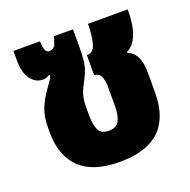

<svg xmlns="http://www.w3.org/2000/svg" viewBox="-105 -651 759 767"><g transform="rotate(-20 274.5 -267.0)"><path d="M280 14Q165 14 110 -40Q55 -94 55 -191V-214Q55 -256 67 -289Q79 -322 106 -360Q112 -369 122 -382.5Q132 -396 134 -408L131 -409Q115 -400 103 -400Q71 -400 50.5 -428Q30 -456 30 -507V-548H143Q143 -498 165 -498Q178 -498 190 -511L203 -548H283V-474Q283 -441 281 -420Q279 -399 274 -383Q269 -367 259 -348Q250 -330 242.5 -315.5Q235 -301 230.5 -283Q226 -265 226 -236V-205Q226 -162 237 -140Q248 -118 280 -118Q313 -118 324.5 -141Q336 -164 336 -202V-284Q336 -312 328 -329Q320 -346 302 -346H300V-432H303Q329 -432 338 -467Q347 -502 347 -548H516Q516 -419 455 -389V-385Q505 -367 505 -283V-199Q505 14 280 14Z"/></g></svg>

Font: Noto Sans Thai Cond Blk
Style: Regular
Weight: 900
Width: 3
Designer: Monotype Design Team
Foundry: Monotype Imaging Inc.
Version: Version 2.002; ttfautohint (v1.8.4.7-5d5b)